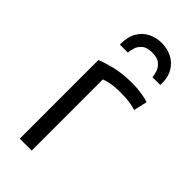

<svg xmlns="http://www.w3.org/2000/svg" viewBox="-237 -800 853 853"><g transform="rotate(45 189.5 -373.5)"><path d="M84 0V-494Q110 -505 155.5 -516.5Q201 -528 265 -528Q296 -528 326 -523Q356 -518 368 -513L353 -449Q344 -453 319 -457.5Q294 -462 255 -462Q217 -462 192 -456.5Q167 -451 159 -447V0ZM103 -610Q102 -657 119.5 -687.5Q137 -718 166.5 -732.5Q196 -747 230 -747Q264 -747 293.5 -732.5Q323 -718 341 -687.5Q359 -657 357 -610H308Q307 -622 301.5 -640Q296 -658 279.5 -672.5Q263 -687 230 -687Q197 -687 180.5 -672.5Q164 -658 159 -640Q154 -622 153 -610Z"/></g></svg>

Font: Ubuntu Sans
Style: Regular
Weight: 400
Designer: Dalton Maag Ltd
Foundry: Dalton Maag Ltd
Version: Version 1.006; ttfautohint (v1.8.4.7-5d5b)